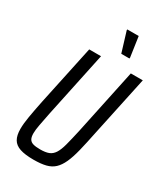

<svg xmlns="http://www.w3.org/2000/svg" viewBox="-219 -984 936 1083"><g transform="rotate(30 248.5 -442.5)"><path d="M186 8Q131 8 98 -3Q65 -14 50.5 -39Q36 -64 36 -106Q36 -140 44 -187Q52 -234 65 -298L148 -688H225L135 -262Q125 -212 118.5 -177.5Q112 -143 112 -121Q112 -97 119.5 -84Q127 -71 144 -66Q161 -61 190 -61Q224 -61 245 -69Q266 -77 280 -98.5Q294 -120 304.5 -159.5Q315 -199 329 -262L419 -688H497L414 -298Q399 -224 386 -171Q373 -118 357 -83Q341 -48 319.5 -28Q298 -8 266 0Q234 8 186 8ZM317 -757 277 -888 278 -893H352L371 -762L370 -757Z"/></g></svg>

Font: Saira Condensed
Style: Italic
Weight: 400
Width: 3
Italic angle: -12°
Designer: Hector Gatti with collaboration of the Omnibus-Type team
Foundry: Omnibus-Type
Version: Version 1.100